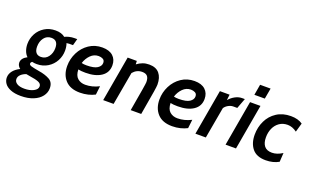

<svg xmlns="http://www.w3.org/2000/svg" viewBox="-142 -1212 3206 1974"><g transform="rotate(20 1460.5 -225.0)"><path d="M-45 120Q-45 82 -19.5 48.5Q6 15 55 -9Q40 -20 31.5 -35.5Q23 -51 23 -68Q23 -117 84 -148Q60 -171 48 -205Q36 -239 36 -277Q36 -337 64 -389.5Q92 -442 144 -474Q196 -506 263 -506Q329 -506 367 -474Q385 -484 413.5 -491Q442 -498 473 -498H501L481 -425H440Q428 -425 411 -422Q424 -389 424 -343Q424 -284 396 -231.5Q368 -179 316 -146.5Q264 -114 197 -114Q171 -114 145 -120Q131 -110 131 -97Q131 -81 155.5 -73.5Q180 -66 243 -55Q314 -44 361.5 -17.5Q409 9 409 74Q409 122 378 162.5Q347 203 289 226.5Q231 250 154 250Q86 250 41 231.5Q-4 213 -24.5 183.5Q-45 154 -45 120ZM321 -334Q321 -420 248 -420Q198 -420 168.5 -381Q139 -342 139 -285Q139 -243 157 -220.5Q175 -198 211 -198Q261 -198 291 -238Q321 -278 321 -334ZM304 92Q304 62 270 48.5Q236 35 177 27Q136 20 133 19Q99 30 76 51.5Q53 73 53 101Q53 131 82 149Q111 167 163 167Q222 167 263 145.5Q304 124 304 92Z M498 -204Q498 -282 533 -351.5Q568 -421 631 -463.5Q694 -506 775 -506Q851 -506 892 -468.5Q933 -431 933 -367Q933 -288 869.5 -245Q806 -202 698 -202Q648 -202 618 -209Q620 -143 653.5 -114Q687 -85 737 -85Q813 -85 887 -123L876 -28Q844 -11 802 -0.5Q760 10 713 10Q607 10 552.5 -49.5Q498 -109 498 -204ZM836 -359Q836 -388 815.5 -399Q795 -410 769 -410Q718 -410 681 -372.5Q644 -335 628 -283Q648 -277 681 -277Q764 -277 800 -301Q836 -325 836 -359Z M1053 -497H1153L1155 -460Q1186 -483 1217.5 -494.5Q1249 -506 1287 -506Q1362 -506 1399 -461.5Q1436 -417 1436 -340Q1436 -322 1426.5 -261.5Q1417 -201 1382 0H1267Q1297 -172 1308.5 -242.5Q1320 -313 1320 -325Q1320 -369 1302 -389.5Q1284 -410 1245 -410Q1185 -410 1144 -361L1080 0H966Z M1507 -204Q1507 -282 1542 -351.5Q1577 -421 1640 -463.5Q1703 -506 1784 -506Q1860 -506 1901 -468.5Q1942 -431 1942 -367Q1942 -288 1878.5 -245Q1815 -202 1707 -202Q1657 -202 1627 -209Q1629 -143 1662.5 -114Q1696 -85 1746 -85Q1822 -85 1896 -123L1885 -28Q1853 -11 1811 -0.5Q1769 10 1722 10Q1616 10 1561.5 -49.5Q1507 -109 1507 -204ZM1845 -359Q1845 -388 1824.5 -399Q1804 -410 1778 -410Q1727 -410 1690 -372.5Q1653 -335 1637 -283Q1657 -277 1690 -277Q1773 -277 1809 -301Q1845 -325 1845 -359Z M2062 -497H2168L2161 -435Q2188 -467 2225.5 -487.5Q2263 -508 2302 -508H2331L2289 -396H2246Q2218 -396 2191 -380.5Q2164 -365 2150 -343L2089 0H1975Z M2428 -700H2543L2522 -583H2408ZM2392 -497H2506L2419 0H2305Z M2551 -200Q2551 -281 2584.5 -351Q2618 -421 2683 -463.5Q2748 -506 2838 -506Q2917 -506 2966 -471L2938 -373Q2888 -410 2837 -410Q2785 -410 2747 -383.5Q2709 -357 2689 -312.5Q2669 -268 2669 -213Q2669 -152 2696 -118.5Q2723 -85 2780 -85Q2835 -85 2894 -123L2888 -25Q2827 10 2745 10Q2646 10 2598.5 -48Q2551 -106 2551 -200Z"/></g></svg>

Font: Cabin SemiBold
Style: Italic
Weight: 600
Italic angle: -7°
Designer: Pablo Impallari
Foundry: Pablo Impallari. http://www.impallari.com Igino Marini. http://www.ikern.com
Version: Version 2.200